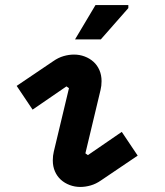

<svg xmlns="http://www.w3.org/2000/svg" viewBox="-20 -726 652 760"><path d="M380 -12Q360 2 339 8Q318 14 298 14Q276 14 256 6.5Q236 -1 221 -14.5Q206 -28 197.5 -47.5Q189 -67 189 -91Q189 -110 193 -126L253 -377L243 -384L109 -292L46 -386L191 -484Q211 -498 232 -504Q253 -510 273 -510Q295 -510 315 -502.5Q335 -495 350 -481.5Q365 -468 373.5 -448.5Q382 -429 382 -405Q382 -386 378 -370L318 -119L328 -112L462 -204L525 -110L380 -12ZM488 -694 379 -570H277L358 -706H488Z"/></svg>

Font: Space Mono
Style: Bold Italic
Weight: 700
Italic angle: -12°
Monospace: yes
Designer: Colophon Foundry / Benjamin Critton
Foundry: Colophon Foundry
Version: Version 1.000;PS 1.000;hotconv 1.0.81;makeotf.lib2.5.63406